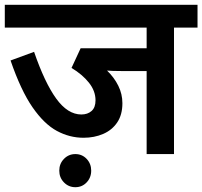

<svg xmlns="http://www.w3.org/2000/svg" viewBox="-20 -642 843 800"><path d="M705 -527V0H591V-346H485Q445 -346 426 -348Q456 -319 473 -284.5Q490 -250 490 -212Q490 -164 468.5 -132Q447 -100 410 -84Q373 -68 328 -68Q270 -68 217 -96.5Q164 -125 115.5 -195Q67 -265 24 -390L122 -426Q166 -298 214 -231.5Q262 -165 319 -165Q345 -165 361.5 -179.5Q378 -194 378 -224Q378 -263 350.5 -297.5Q323 -332 278 -359L316 -441H591V-527H0V-622H803V-527ZM227 69Q227 40 246.5 20Q266 0 294 0Q322 0 341 20Q360 40 360 69Q360 98 341 118Q322 138 294 138Q266 138 246.5 118Q227 98 227 69Z"/></svg>

Font: Noto Sans SemiBold
Style: Regular
Weight: 600
Designer: Monotype Design Team
Foundry: Monotype Imaging Inc.
Version: Version 2.007